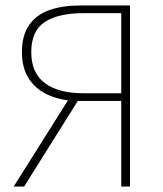

<svg xmlns="http://www.w3.org/2000/svg" viewBox="-20 -680 594 700"><path d="M422 0V-312H252Q197 -315 153.5 -335Q110 -355 85 -393.5Q60 -432 60 -490Q60 -551 86 -588.5Q112 -626 159.5 -643Q207 -660 272 -660H454V0ZM284 -340H422V-632H284Q193 -632 143.5 -600Q94 -568 94 -490Q94 -414 143.5 -377Q193 -340 284 -340ZM30 0 234 -324 270 -322 68 0Z"/></svg>

Font: SourceSans3VF
Style: Regular
Weight: 200
Designer: Paul D. Hunt
Foundry: Adobe
Version: Version 3.052;hotconv 1.1.0;makeotfexe 2.6.0